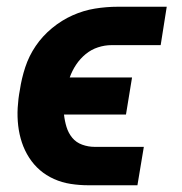

<svg xmlns="http://www.w3.org/2000/svg" viewBox="-20 -550 540 570"><path d="M242 0Q216 0 190 -4Q164 -8 140.5 -18.5Q117 -29 98.5 -45Q80 -61 66.5 -82Q53 -103 45 -127Q37 -151 34 -177Q31 -203 32.5 -230Q34 -257 39 -283Q44 -317 55 -350.5Q66 -384 86 -413.5Q106 -443 134.5 -466.5Q163 -490 195.5 -504.5Q228 -519 262 -524.5Q296 -530 330 -530H475L457 -416H311Q291 -416 271 -409.5Q251 -403 234.5 -389.5Q218 -376 206 -358Q194 -340 187 -320H372L354 -210H170Q172 -191 177.5 -173Q183 -155 194.5 -141Q206 -127 224 -120.5Q242 -114 261 -114H407L388 0Z"/></svg>

Font: Iosevka Curly Heavy Oblique
Style: Regular
Weight: 900
Italic angle: -9°
Monospace: yes
Designer: Belleve Invis
Foundry: Belleve Invis
Version: Version 11.1.0; ttfautohint (v1.8.3)